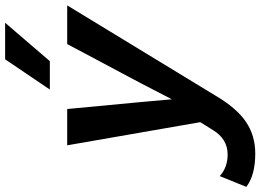

<svg xmlns="http://www.w3.org/2000/svg" viewBox="-244 -626 991 730"><g transform="rotate(-90 251.0 -260.5)"><path d="M391 -736H530L384 -566H276ZM33 215Q-50 215 -94 181L-53 80Q-20 110 29 110Q88 110 122 54L152 6L64 -500H202L228 -225L239 -102L300 -220L449 -500H596L254 62Q206 144 153.5 179.5Q101 215 33 215Z"/></g></svg>

Font: Elaine Sans SemiBold
Style: Italic
Weight: 600
Italic angle: -13°
Designer: Wei Huang
Foundry: Wei Huang
Version: Version 2.001;December 24, 2019;FontCreator 12.0.0.2547 64-b